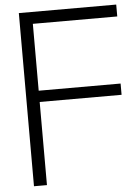

<svg xmlns="http://www.w3.org/2000/svg" viewBox="-57 -885 662 929"><g transform="rotate(-5 273.5 -420.5)"><path d="M70 0V-841H543V-783.3H133V-458.5H530.8V-403.8H133V0Z"/></g></svg>

Font: Matangi Light
Style: Regular
Weight: 300
Designer: Prashant Pant
Foundry: The Graphic Ant
Version: Version 3.002